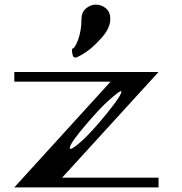

<svg xmlns="http://www.w3.org/2000/svg" viewBox="-20 -812 790 832"><path d="M410.2 -281.2Q448.2 -325.2 478.5 -366.2Q505.9 -403.3 505.9 -415Q505.9 -417 503.9 -417Q496.1 -417 450.2 -376Q413.1 -342.8 360.4 -281.2Q282.2 -191.4 282.2 -169.9Q282.2 -167 285.2 -167Q295.9 -167 331.1 -198.2Q363.3 -226.6 410.2 -281.2ZM667 -500 249 -42H667V0H42L459 -458H42V-500ZM458 -729.5Q458 -692.4 423.8 -652.3Q386.7 -609.4 353.5 -586.9Q316.4 -562.5 306.6 -562.5Q301.8 -562.5 298.8 -565.4Q295.9 -568.4 294.9 -573.2Q293 -581.1 293 -582Q293 -583 292.5 -585.9Q292 -588.9 292 -591.8V-600.6Q303.7 -600.6 318.4 -639.6Q333 -679.7 333 -729.5Q333 -758.8 352.5 -775.4Q372.1 -792 395.5 -792Q419.9 -792 439.5 -775.4Q458 -759.8 458 -729.5Z"/></svg>

Font: okolaksMetalik
Style: bold
Weight: 700
Width: 7
Version: Version 0.6